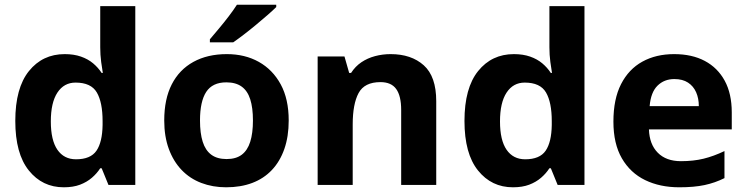

<svg xmlns="http://www.w3.org/2000/svg" viewBox="-20 -852 3173 816"><path d="M251 -56Q160 -56 102.5 -127.5Q45 -199 45 -338Q45 -478 103 -550Q161 -622 255 -622Q294 -622 324 -611.5Q354 -601 375.5 -583Q397 -565 412 -542H417Q414 -558 410 -588.5Q406 -619 406 -651V-826H555V-66H441L412 -137H406Q392 -115 370.5 -96.5Q349 -78 320 -67Q291 -56 251 -56ZM303 -175Q365 -175 390 -211.5Q415 -248 416 -321V-337Q416 -417 391.5 -459Q367 -501 301 -501Q252 -501 224 -458.5Q196 -416 196 -336Q196 -256 224 -215.5Q252 -175 303 -175Z M1207 -340Q1207 -272 1188.5 -219Q1170 -166 1135.5 -129.5Q1101 -93 1052 -74.5Q1003 -56 941 -56Q884 -56 835.5 -74.5Q787 -93 752 -129.5Q717 -166 697.5 -219Q678 -272 678 -340Q678 -431 710 -493.5Q742 -556 802 -589Q862 -622 944 -622Q1021 -622 1080 -589Q1139 -556 1173 -493.5Q1207 -431 1207 -340ZM830 -340Q830 -286 841.5 -249.5Q853 -213 878 -194.5Q903 -176 943 -176Q983 -176 1007.5 -194.5Q1032 -213 1043.5 -249.5Q1055 -286 1055 -340Q1055 -394 1043.5 -430Q1032 -466 1007 -484Q982 -502 942 -502Q883 -502 856.5 -461.5Q830 -421 830 -340ZM1154 -822Q1140 -808 1117 -788Q1094 -768 1067.5 -746Q1041 -724 1015.5 -704.5Q990 -685 971 -672H872V-685Q888 -704 909.5 -729.5Q931 -755 952 -782.5Q973 -810 987 -832H1154Z M1640 -622Q1728 -622 1781 -574.5Q1834 -527 1834 -422V-66H1685V-385Q1685 -444 1664 -473.5Q1643 -503 1597 -503Q1529 -503 1504 -456.5Q1479 -410 1479 -323V-66H1330V-612H1444L1464 -542H1472Q1490 -570 1516 -587.5Q1542 -605 1574 -613.5Q1606 -622 1640 -622Z M2160 -56Q2069 -56 2011.5 -127.5Q1954 -199 1954 -338Q1954 -478 2012 -550Q2070 -622 2164 -622Q2203 -622 2233 -611.5Q2263 -601 2284.5 -583Q2306 -565 2321 -542H2326Q2323 -558 2319 -588.5Q2315 -619 2315 -651V-826H2464V-66H2350L2321 -137H2315Q2301 -115 2279.5 -96.5Q2258 -78 2229 -67Q2200 -56 2160 -56ZM2212 -175Q2274 -175 2299 -211.5Q2324 -248 2325 -321V-337Q2325 -417 2300.5 -459Q2276 -501 2210 -501Q2161 -501 2133 -458.5Q2105 -416 2105 -336Q2105 -256 2133 -215.5Q2161 -175 2212 -175Z M2845 -622Q2921 -622 2975.5 -593Q3030 -564 3060 -509Q3090 -454 3090 -374V-302H2738Q2740 -239 2775.5 -203Q2811 -167 2874 -167Q2927 -167 2970 -177.5Q3013 -188 3059 -210V-95Q3019 -75 2974.5 -65.5Q2930 -56 2867 -56Q2785 -56 2722 -86.5Q2659 -117 2623 -179Q2587 -241 2587 -335Q2587 -431 2619.5 -494.5Q2652 -558 2710 -590Q2768 -622 2845 -622ZM2846 -516Q2803 -516 2774.5 -488Q2746 -460 2741 -401H2950Q2950 -434 2938.5 -460Q2927 -486 2904 -501Q2881 -516 2846 -516Z"/></svg>

Font: Noto Sans Malayalam UI
Style: Regular
Weight: 400
Designer: Jelle Bosma - Monotype Design Team
Foundry: Monotype Imaging Inc.
Version: Version 2.104